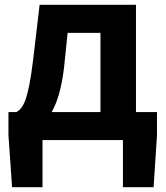

<svg xmlns="http://www.w3.org/2000/svg" viewBox="-20 -580 686 795"><path d="M156 0H489V195H616L630 -20V-116H543V-560H144L117 -331C97 -166 76 -131 48 -116H15V-20L30 195H156ZM194 -116C218 -158 235 -217 245 -299L260 -444H396V-116Z"/></svg>

Font: Noto Sans CJK SC
Style: Bold
Weight: 700
Designer: Ryoko NISHIZUKA 西塚涼子 (kana, bopomofo & ideographs); Paul D. Hunt (Latin, Greek & Cyrillic); Sandoll Communications 산돌커뮤니
Foundry: Adobe
Version: Version 2.004;hotconv 1.0.118;makeotfexe 2.5.65603